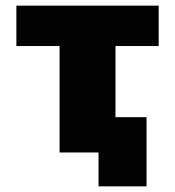

<svg xmlns="http://www.w3.org/2000/svg" viewBox="-20 -540 620 680"><path d="M499 -125V120H329V0H191V-377H38V-520H542V-377H389V-125Z"/></svg>

Font: M PLUS 1p Black
Style: Regular
Weight: 900
Version: Version 1.061